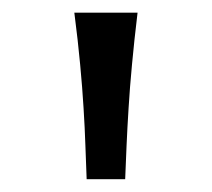

<svg xmlns="http://www.w3.org/2000/svg" viewBox="-20 -794 335 304"><path d="M117.2 -510.3Q116.2 -536.1 115.2 -563.7Q114.3 -591.3 112.3 -623Q110.4 -654.8 106.9 -691.9Q103.5 -729 97.7 -773.9H197.8Q192.4 -729 189 -691.9Q185.5 -654.8 183.6 -623Q181.6 -591.3 180.4 -563.7Q179.2 -536.1 178.2 -510.3Z"/></svg>

Font: Andika New Basic
Style: Regular
Weight: 400
Designer: Victor Gaultney, Annie Olsen, Julie Remington, Don Collingsworth, Eric Hays
Foundry: SIL International
Version: Version 5.500